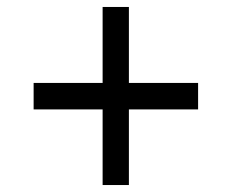

<svg xmlns="http://www.w3.org/2000/svg" viewBox="-20 -531 665 551"><path d="M274.5 0V-217H76.5V-293H274.5V-511H349.9V-293H548.5V-217H349.9V0Z"/></svg>

Font: Archivo SemiBold
Style: Regular
Weight: 600
Designer: Hector Gatti
Foundry: Omnibus-Type
Version: Version 2.001